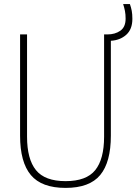

<svg xmlns="http://www.w3.org/2000/svg" viewBox="-20 -908 666 937"><path d="M300 9Q183 9 130.5 -53.8Q78 -116.5 78 -246V-740H112V-241Q112 -131.5 155.5 -77.8Q199 -24 300 -24Q401.5 -24 444.8 -77.8Q488 -131.5 488 -241V-740H504Q541.5 -740 567.2 -758Q593 -776 593 -817Q593 -838 589.8 -854.5Q586.5 -871 581 -888H614Q620 -871 623 -854.8Q626 -838.5 626 -816Q626 -765 596 -738.2Q566 -711.5 521 -709V-246Q521 -116.5 469 -53.8Q417 9 300 9Z"/></svg>

Font: Encode Sans Cnd Th
Style: Regular
Weight: 100
Width: 3
Designer: Multiple Designers
Foundry: Impallari Type
Version: Version 3.002; ttfautohint (v1.8.3) -l 8 -r 50 -G 200 -x 14 